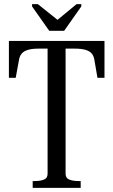

<svg xmlns="http://www.w3.org/2000/svg" viewBox="-20 -908 548 928"><path d="M218 -759H290L373 -877V-888H350L253 -808H263L163 -888H135V-877ZM210 -68V-673H167Q135 -673 115 -667Q95 -661 84.5 -648.5Q74 -636 71 -614L56 -532H23V-710H485V-532H451L437 -614Q434 -636 424 -648.5Q414 -661 393.5 -667Q373 -673 340 -673H297V-68Q297 -47 315 -40Q333 -33 357 -33H370V0H138V-33H150Q175 -33 192.5 -40Q210 -47 210 -68Z"/></svg>

Font: Roboto Serif 120pt ExtraCondensed
Style: Regular
Weight: 400
Width: 2
Designer: Greg Gazdowicz
Foundry: Commercial Type
Version: Version 1.008